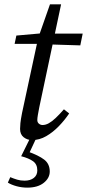

<svg xmlns="http://www.w3.org/2000/svg" viewBox="-20 -629 399 880"><path d="M47 -428 55 -466 190 -478V-475H359L348 -421L185 -426L183 -428ZM127 13Q105 13 88.5 0Q72 -13 72 -38Q72 -49 73.5 -64.5Q75 -80 81 -111L155 -455L209 -609H260L160 -137Q156 -117 153.5 -102Q151 -87 151 -79Q151 -68 158.5 -62Q166 -56 175 -56Q189 -56 203.5 -64Q218 -72 235 -88Q252 -104 273 -128L297 -109Q277 -79 250 -51Q223 -23 192 -5Q161 13 127 13ZM77 87 120 0H148L108 86L106 65Q157 83 182.5 102.5Q208 122 208 157Q208 187 180.5 209Q153 231 105 231Q80 231 56 224.5Q32 218 16 208L27 183Q44 190 59 194.5Q74 199 93 199Q119 199 135 186.5Q151 174 151 152Q151 124 131.5 110Q112 96 77 87Z"/></svg>

Font: Source Serif 4
Style: Italic
Weight: 400
Italic angle: -12°
Designer: Frank Grießhammer
Foundry: Adobe Systems Incorporated
Version: Version 4.004;hotconv 1.0.116;makeotfexe 2.5.65601